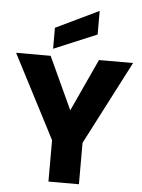

<svg xmlns="http://www.w3.org/2000/svg" viewBox="-63 -1025 797 1074"><g transform="rotate(5 335.5 -488.0)"><path d="M250.2 -232.5 7.1 -701.9H201.2L370.2 -335.9H303.9L472.5 -701.9H664L421.3 -232.5V0H250.2ZM211.4 -860.2 452.5 -975.9V-843.5L211.4 -742.4Z"/></g></svg>

Font: Poppins Variable
Style: Regular
Weight: 100
Designer: Jonny Pinhorn
Foundry: Indian Type Foundry
Version: Version 6.000